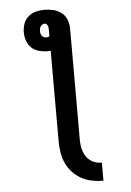

<svg xmlns="http://www.w3.org/2000/svg" viewBox="-63 -781 726 1067"><g transform="rotate(-5 300.0 -247.5)"><path d="M470 240Q439 240 407.5 234Q376 228 348.5 213Q321 198 299 174.5Q277 151 264 122.5Q251 94 246 62.5Q241 31 241 0V-505Q236 -505 231.5 -504.5Q227 -504 223 -504Q199 -504 175.5 -510.5Q152 -517 134.5 -533Q117 -549 109 -572.5Q101 -596 101 -620Q101 -644 109 -667Q117 -690 135 -706Q153 -722 176.5 -728.5Q200 -735 224 -735Q250 -735 275 -729Q300 -723 320 -708Q340 -693 349.5 -669Q359 -645 359 -620V0Q359 17 361 33.5Q363 50 368.5 66Q374 82 383.5 96Q393 110 406.5 120Q420 130 436.5 134.5Q453 139 470 139ZM223 -581Q228 -581 232.5 -582Q237 -583 241 -586V-620Q241 -626 240.5 -632Q240 -638 238 -643.5Q236 -649 231.5 -653.5Q227 -658 221 -658Q214 -658 208 -654.5Q202 -651 198 -645.5Q194 -640 192.5 -633Q191 -626 191 -620Q191 -613 192.5 -606Q194 -599 198.5 -593Q203 -587 209.5 -584Q216 -581 223 -581Z"/></g></svg>

Font: Iosevka HT Extended
Style: Bold
Weight: 700
Width: 7
Monospace: yes
Designer: Belleve Invis
Foundry: Belleve Invis
Version: Version 32.3.0; ttfautohint (v1.8.4)